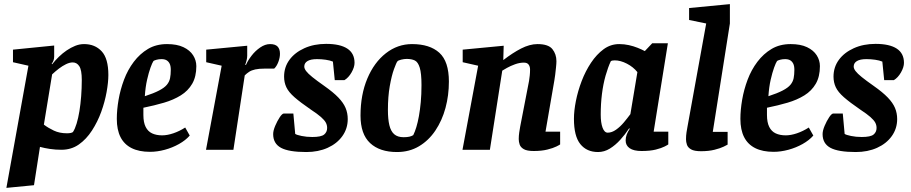

<svg xmlns="http://www.w3.org/2000/svg" viewBox="-20 -727 4422 932"><path d="M11 185 118 -408 43 -425V-486L243 -506V-453Q243 -443 240 -434Q237 -425 231 -418L233 -415Q248 -434 266 -451.5Q284 -469 304 -482.5Q324 -496 345 -504.5Q366 -513 388 -513Q441 -513 473.5 -478Q506 -443 506 -363Q506 -328 497.5 -280.5Q489 -233 471.5 -184.5Q454 -136 426.5 -93.5Q399 -51 362.5 -25.5Q326 0 278 0Q249 0 222.5 -4Q196 -8 174 -14L145 172ZM305 -80Q315 -80 322.5 -81.5Q330 -83 334 -86Q344 -101 352 -127.5Q360 -154 365.5 -187.5Q371 -221 374 -260Q377 -299 377 -339Q377 -387 365 -405.5Q353 -424 333 -424Q318 -424 300.5 -415.5Q283 -407 266 -394Q249 -381 233 -366L193 -122Q214 -106 241.5 -93Q269 -80 305 -80Z M708 10Q655 10 619 -8Q583 -26 565 -61.5Q547 -97 547 -150Q547 -193 555.5 -242.5Q564 -292 582 -340Q600 -388 629.5 -427Q659 -466 698.5 -489.5Q738 -513 791 -513Q839 -513 870.5 -498Q902 -483 917.5 -458.5Q933 -434 933 -406Q933 -355 913 -320.5Q893 -286 857.5 -264Q822 -242 776 -228.5Q730 -215 676 -204V-169Q676 -133 687 -111Q698 -89 718.5 -79.5Q739 -70 767 -70Q792 -70 821.5 -80Q851 -90 879 -108L901 -69Q881 -46 849 -28Q817 -10 780 0Q743 10 708 10ZM683 -260Q726 -274 752 -287.5Q778 -301 790 -315.5Q802 -330 805.5 -347.5Q809 -365 809 -388Q809 -407 803.5 -418Q798 -429 788.5 -434.5Q779 -440 764 -440Q751 -440 740 -437Q729 -434 725 -431Q719 -422 710.5 -398.5Q702 -375 694 -340Q686 -305 683 -260Z M980 0 1056 -408 981 -425V-486L1180 -505V-457Q1180 -446 1177 -434Q1174 -422 1170 -412H1174Q1183 -433 1201 -456.5Q1219 -480 1243 -496.5Q1267 -513 1291 -513Q1316 -513 1327.5 -501Q1339 -489 1339 -466Q1339 -447 1331 -426Q1323 -405 1311 -394H1266Q1237 -394 1219 -390Q1201 -386 1189.5 -378.5Q1178 -371 1168 -361L1113 0Z M1467 11Q1382 11 1344 -9.5Q1306 -30 1306 -76Q1306 -93 1316 -116.5Q1326 -140 1338 -158Q1350 -176 1358 -176H1404L1413 -77Q1420 -72 1444 -67Q1468 -62 1496 -62Q1539 -62 1553.5 -74Q1568 -86 1568 -106Q1568 -120 1561.5 -132Q1555 -144 1538 -159Q1521 -174 1489 -195Q1438 -230 1409.5 -255Q1381 -280 1370 -303.5Q1359 -327 1359 -355Q1359 -401 1385 -436.5Q1411 -472 1457.5 -493Q1504 -514 1563 -514Q1631 -514 1666 -491Q1701 -468 1701 -422Q1701 -401 1686.5 -375.5Q1672 -350 1652 -338H1605L1596 -428Q1582 -434 1561 -437Q1540 -440 1519 -440Q1488 -440 1472.5 -430.5Q1457 -421 1457 -404Q1457 -394 1466 -382Q1475 -370 1496 -353Q1517 -336 1554 -310Q1598 -279 1622.5 -253.5Q1647 -228 1657.5 -203Q1668 -178 1668 -149Q1668 -103 1642 -66.5Q1616 -30 1570.5 -9.5Q1525 11 1467 11Z M1907 11Q1823 11 1776.5 -32.5Q1730 -76 1730 -166Q1730 -267 1763 -345.5Q1796 -424 1853 -468.5Q1910 -513 1980 -513Q2066 -513 2112.5 -471Q2159 -429 2159 -331Q2159 -264 2142.5 -203Q2126 -142 2093.5 -93.5Q2061 -45 2014 -17Q1967 11 1907 11ZM1939 -61Q1956 -61 1967 -63.5Q1978 -66 1986 -71Q1994 -87 2001 -110Q2008 -133 2013.5 -163.5Q2019 -194 2022.5 -231.5Q2026 -269 2026 -314Q2026 -371 2017.5 -398.5Q2009 -426 1993.5 -433.5Q1978 -441 1954 -441Q1942 -441 1927.5 -437.5Q1913 -434 1909 -429Q1904 -423 1892.5 -391.5Q1881 -360 1872 -309Q1863 -258 1863 -193Q1863 -149 1870 -119.5Q1877 -90 1893.5 -75.5Q1910 -61 1939 -61Z M2571 6Q2538 6 2522.5 -3Q2507 -12 2502.5 -25.5Q2498 -39 2498 -52Q2498 -68 2500.5 -84.5Q2503 -101 2505 -112L2548 -334Q2550 -347 2551.5 -360.5Q2553 -374 2553 -390Q2553 -404 2546 -413.5Q2539 -423 2523 -423Q2502 -423 2480 -415Q2458 -407 2441 -397.5Q2424 -388 2418 -384L2358 0H2225L2301 -408L2226 -425V-486L2425 -505L2423 -436H2424Q2446 -453 2467.5 -467Q2489 -481 2509.5 -491.5Q2530 -502 2550 -507.5Q2570 -513 2589 -513Q2642 -513 2661.5 -488.5Q2681 -464 2681 -430Q2681 -419 2679 -400Q2677 -381 2675 -364Q2673 -347 2671 -337L2628 -88H2699V-26Q2697 -24 2681 -16Q2665 -8 2637 -1Q2609 6 2571 6Z M2883 11Q2828 11 2797 -27.5Q2766 -66 2766 -150Q2766 -189 2775.5 -237Q2785 -285 2803.5 -333.5Q2822 -382 2849 -422.5Q2876 -463 2910 -488Q2944 -513 2986 -513Q3010 -513 3032.5 -508Q3055 -503 3075 -495Q3095 -487 3110 -479L3146 -517H3222L3153 -88H3224V-26Q3222 -24 3206.5 -16Q3191 -8 3163.5 -1Q3136 6 3094 6Q3056 6 3036.5 -7.5Q3017 -21 3017 -45Q3017 -60 3022 -73.5Q3027 -87 3037 -102L3034 -104Q3015 -75 2991 -48.5Q2967 -22 2940 -5.5Q2913 11 2883 11ZM2930 -83Q2950 -83 2970.5 -97.5Q2991 -112 3008.5 -133Q3026 -154 3040 -173L3074 -377Q3054 -402 3023 -418Q2992 -434 2964 -434Q2957 -434 2952.5 -433Q2948 -432 2945 -430Q2931 -400 2919.5 -359.5Q2908 -319 2902 -271Q2896 -223 2896 -171Q2896 -131 2905 -107Q2914 -83 2930 -83Z M3383 7Q3350 7 3334.5 -2Q3319 -11 3314.5 -24.5Q3310 -38 3310 -51Q3310 -69 3312.5 -85Q3315 -101 3317 -111L3408 -613L3325 -630V-688L3523 -707V-613L3440 -87H3512V-25Q3509 -23 3492.5 -15Q3476 -7 3448 0Q3420 7 3383 7Z M3735 10Q3682 10 3646 -8Q3610 -26 3592 -61.5Q3574 -97 3574 -150Q3574 -193 3582.5 -242.5Q3591 -292 3609 -340Q3627 -388 3656.5 -427Q3686 -466 3725.5 -489.5Q3765 -513 3818 -513Q3866 -513 3897.5 -498Q3929 -483 3944.5 -458.5Q3960 -434 3960 -406Q3960 -355 3940 -320.5Q3920 -286 3884.5 -264Q3849 -242 3803 -228.5Q3757 -215 3703 -204V-169Q3703 -133 3714 -111Q3725 -89 3745.5 -79.5Q3766 -70 3794 -70Q3819 -70 3848.5 -80Q3878 -90 3906 -108L3928 -69Q3908 -46 3876 -28Q3844 -10 3807 0Q3770 10 3735 10ZM3710 -260Q3753 -274 3779 -287.5Q3805 -301 3817 -315.5Q3829 -330 3832.5 -347.5Q3836 -365 3836 -388Q3836 -407 3830.5 -418Q3825 -429 3815.5 -434.5Q3806 -440 3791 -440Q3778 -440 3767 -437Q3756 -434 3752 -431Q3746 -422 3737.5 -398.5Q3729 -375 3721 -340Q3713 -305 3710 -260Z M4134 11Q4049 11 4011 -9.5Q3973 -30 3973 -76Q3973 -93 3983 -116.5Q3993 -140 4005 -158Q4017 -176 4025 -176H4071L4080 -77Q4087 -72 4111 -67Q4135 -62 4163 -62Q4206 -62 4220.5 -74Q4235 -86 4235 -106Q4235 -120 4228.5 -132Q4222 -144 4205 -159Q4188 -174 4156 -195Q4105 -230 4076.5 -255Q4048 -280 4037 -303.5Q4026 -327 4026 -355Q4026 -401 4052 -436.5Q4078 -472 4124.5 -493Q4171 -514 4230 -514Q4298 -514 4333 -491Q4368 -468 4368 -422Q4368 -401 4353.5 -375.5Q4339 -350 4319 -338H4272L4263 -428Q4249 -434 4228 -437Q4207 -440 4186 -440Q4155 -440 4139.5 -430.5Q4124 -421 4124 -404Q4124 -394 4133 -382Q4142 -370 4163 -353Q4184 -336 4221 -310Q4265 -279 4289.5 -253.5Q4314 -228 4324.5 -203Q4335 -178 4335 -149Q4335 -103 4309 -66.5Q4283 -30 4237.5 -9.5Q4192 11 4134 11Z"/></svg>

Font: Faustina Light
Style: Bold Italic
Weight: 700
Italic angle: -8°
Version: Version 1.200